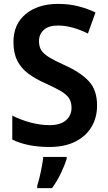

<svg xmlns="http://www.w3.org/2000/svg" viewBox="-20 -744 556 985"><path d="M478 -203Q478 -141 449.5 -93Q421 -45 366.5 -17.5Q312 10 234 10Q120 10 43 -28V-151Q86 -129 136.5 -115.5Q187 -102 234 -102Q290 -102 318.5 -127Q347 -152 347 -191Q347 -219 335 -238.5Q323 -258 294 -275.5Q265 -293 214 -316Q162 -339 125 -366.5Q88 -394 68.5 -433Q49 -472 49 -529Q49 -620 112 -672Q175 -724 278 -724Q335 -724 383 -711.5Q431 -699 470 -680L431 -572Q393 -591 354 -602Q315 -613 277 -613Q229 -613 204.5 -590.5Q180 -568 180 -533Q180 -505 192 -486Q204 -467 233 -449.5Q262 -432 313 -409Q393 -373 435.5 -327.5Q478 -282 478 -203ZM322 71Q311 106 291.5 146.5Q272 187 247 221H171V208Q177 190 183.5 163Q190 136 195 108.5Q200 81 202 61H322Z"/></svg>

Font: Noto Sans Bengali SemiCondensed SemiBold
Style: Regular
Weight: 600
Width: 4
Designer: Joana Ranito - Universal Thirst; Jelle Bosma - Monotype Design Team
Foundry: Universal Thirst ehf.
Version: Version 3.000; ttfautohint (v1.8.4.7-5d5b)